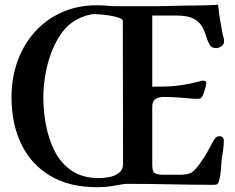

<svg xmlns="http://www.w3.org/2000/svg" viewBox="-20 -771 980 802"><path d="M493 -683Q493 -691 477.5 -696.5Q462 -702 441 -705.5Q420 -709 401 -710.5Q382 -712 376 -712Q360 -712 342 -706.5Q324 -701 310 -694Q269 -675 240.5 -637Q212 -599 194.5 -552Q177 -505 169 -456Q161 -407 161 -365Q161 -308 172 -249Q183 -190 208.5 -139.5Q234 -89 279.5 -58Q325 -27 394 -27Q414 -27 437 -31.5Q460 -36 477 -49Q494 -62 494 -87ZM916 -599Q916 -586 905 -578Q894 -570 883 -570Q864 -570 856 -583.5Q848 -597 842 -617.5Q836 -638 825 -658.5Q814 -679 789.5 -692.5Q765 -706 719 -706H616V-409H618Q644 -409 669 -409.5Q694 -410 719 -413Q745 -416 770 -421Q795 -426 820 -433Q823 -434 829 -434Q842 -434 842 -423Q842 -420 839 -408.5Q836 -397 832.5 -386Q829 -375 827 -372Q823 -364 819 -361Q815 -358 805 -358Q783 -358 762 -361Q738 -363 713.5 -364.5Q689 -366 664 -366Q643 -366 629.5 -357Q616 -348 616 -325V-83Q616 -54 626.5 -47.5Q637 -41 663 -41H730Q765 -41 780.5 -51Q796 -61 815 -88Q832 -111 845.5 -135Q859 -159 872 -184Q877 -192 882.5 -197Q888 -202 898 -202Q906 -202 910.5 -196.5Q915 -191 915 -184Q915 -165 912 -144.5Q909 -124 906 -104Q904 -83 902.5 -60Q901 -37 895 -16Q892 1 876 1Q785 1 695 -1Q605 -3 514 -3Q502 -3 490 -1Q478 1 467 3Q446 7 426 9Q406 11 385 11Q270 11 190 -36.5Q110 -84 69 -169Q28 -254 28 -365Q28 -444 52.5 -513.5Q77 -583 124 -636Q171 -689 237 -719Q303 -749 385 -749Q406 -749 427 -747Q448 -745 470 -745H620Q662 -745 704.5 -746.5Q747 -748 790 -748Q840 -748 891 -751Q894 -720 899 -689.5Q904 -659 910 -628Q912 -621 914 -613.5Q916 -606 916 -599Z"/></svg>

Font: Kaisei Opti
Style: Bold
Weight: 700
Designer: Font-Kai, 金井和夫
Foundry: KAZUO KANAI
Version: Version 5.003